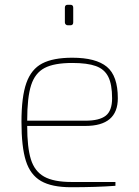

<svg xmlns="http://www.w3.org/2000/svg" viewBox="-20 -779 584 805"><path d="M70 -268Q70 -373 90.5 -431Q111 -489 157 -513Q203 -537 283 -537Q382 -537 428 -499Q474 -461 474 -367Q474 -251 338 -251H94Q94 -161 109.5 -111Q125 -61 165 -38.5Q205 -16 280 -16H464V0Q384 6 278 6Q197 6 152 -20Q107 -46 88.5 -104.5Q70 -163 70 -268ZM338 -273Q397 -273 423.5 -294Q450 -315 450 -367Q450 -425 434 -457Q418 -489 382 -502Q346 -515 283 -515Q207 -515 167 -494Q127 -473 110.5 -422Q94 -371 94 -273ZM252 -685V-747Q252 -759 264 -759H275Q287 -759 287 -747V-685Q287 -673 275 -673H264Q259 -673 255.5 -676.5Q252 -680 252 -685Z"/></svg>

Font: Exo Thin
Style: Regular
Weight: 250
Designer: Natanael Gama
Foundry: Natanael Gama
Version: Version 1.500; ttfautohint (v1.6)